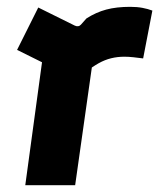

<svg xmlns="http://www.w3.org/2000/svg" viewBox="-20 -542 466 562"><path d="M54 0 115 -448 177 -323 30 -396 92 -520 199 -467Q210 -462 217 -470L233 -488Q261 -506 291 -514Q321 -522 361 -522Q381 -522 397 -519Q413 -516 426 -511L399 -371Q384 -373 370 -374.5Q356 -376 344 -376Q324 -376 305.5 -371.5Q287 -367 269 -357Q251 -347 232 -332L254 -381L200 0Z"/></svg>

Font: Finlandica
Style: Italic
Weight: 400
Italic angle: -8°
Designer: Niklas Ekholm, Juho Hiilivirta, Jaakko Suomalainen
Foundry: Helsinki Type Studio
Version: Version 1.064